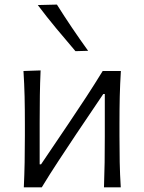

<svg xmlns="http://www.w3.org/2000/svg" viewBox="-20 -798 615 818"><path d="M81.5 0Q84 -55.5 85 -107Q86 -158.5 86 -219.5V-269.5Q86 -334 84.8 -387Q83.5 -440 80 -495.5L153 -498Q150.5 -443.5 149.8 -391.2Q149 -339 149 -275.5V-98H155L272.5 -272Q310 -327.5 346.8 -383.8Q383.5 -440 417.5 -495.5H495Q491.5 -440 490.2 -387Q489 -334 489 -269.5V-219.5Q489 -158.5 490 -107Q491 -55.5 494.5 0H423Q425 -55 425.8 -106.2Q426.5 -157.5 426.5 -218V-397.5H420L304 -225.5Q266 -168.5 229 -112.2Q192 -56 158 0ZM301.5 -580Q259.5 -629 219 -677.8Q178.5 -726.5 141 -776.5L222.5 -778.5Q253.5 -729 286.8 -679.8Q320 -630.5 355.5 -581.5Z"/></svg>

Font: Commissioner Flair Light
Style: Regular
Weight: 300
Designer: Kostas Bartsokas
Foundry: Kostas Bartsokas
Version: Version 1.000; ttfautohint (v1.8.3)